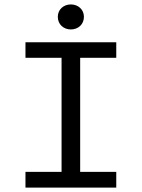

<svg xmlns="http://www.w3.org/2000/svg" viewBox="-20 -847 640 867"><path d="M95 0H505V-71H342V-586H505V-656H95V-586H258V-71H95ZM300 -714C333 -714 359 -737 359 -771C359 -804 333 -827 300 -827C267 -827 241 -804 241 -771C241 -737 267 -714 300 -714Z"/></svg>

Font: Hasklig
Style: Regular
Weight: 400
Monospace: yes
Designer: Paul D. Hunt, Teo Tuominen
Foundry: Adobe Systems Incorporated
Version: Version 2.030;PS 1.0;hotconv 16.6.51;makeotf.lib2.5.65220